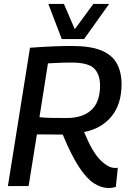

<svg xmlns="http://www.w3.org/2000/svg" viewBox="-20 -943 648 973"><path d="M20 0 132 -701Q198 -706 248.5 -708Q299 -710 345 -710Q438 -710 493 -687.5Q548 -665 572 -621.5Q596 -578 596 -516Q596 -415 545 -353Q494 -291 406 -274Q448 -172 488.5 -132Q529 -92 562 -92Q565 -92 569 -92Q573 -92 577 -93L567 4Q562 6 551 8Q540 10 534 10Q493 10 455.5 -14.5Q418 -39 379.5 -98Q341 -157 298 -261Q263 -261 231 -261.5Q199 -262 167 -262L125 0ZM318 -345Q399 -345 443 -385.5Q487 -426 487 -509Q487 -566 457 -596Q427 -626 342 -626Q318 -626 301.5 -625.5Q285 -625 267 -624Q249 -623 223 -622L180 -349Q209 -346 241 -345.5Q273 -345 318 -345ZM533 -923 406 -745H293L225 -923H304L359 -795L453 -923Z"/></svg>

Font: Georama Medium
Style: Italic
Weight: 500
Italic angle: -9°
Designer: Jean-Baptiste Levee
Foundry: Production Type
Version: Version 1.000